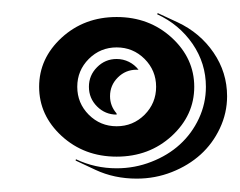

<svg xmlns="http://www.w3.org/2000/svg" viewBox="-20 -512 363 290"><path d="M73.1 -306.6Q39.1 -337.9 39.1 -380.9Q39.1 -423.8 73.1 -455.1Q107.2 -486.3 156.2 -486.3Q205.3 -486.3 239.4 -455.1Q273.4 -423.8 273.4 -380.9Q273.4 -337.9 239.4 -306.6Q205.3 -275.4 156.2 -275.4Q107.2 -275.4 73.1 -306.6ZM94.2 -269.5 94.7 -271.5Q123.5 -257.8 156.2 -257.8Q183.6 -257.8 208.6 -267.6Q233.6 -277.3 251.7 -293.8Q269.8 -310.3 280.4 -333Q291 -355.7 291 -380.9Q291 -416.3 270.9 -445.7Q250.7 -475.1 217.3 -490.5L218.3 -492.2L248.3 -478.3Q282.2 -462.4 302.6 -432.5Q323 -402.6 323 -366.7Q323 -341.3 312.1 -318.2Q301.3 -295.2 283 -278.6Q264.6 -262 239.5 -252.1Q214.4 -242.2 186.5 -242.2Q152.6 -242.2 124.3 -255.4ZM114.1 -423Q96.7 -405.5 96.7 -380.9Q96.7 -356.2 114.1 -338.7Q131.6 -321.3 156.2 -321.3Q180.9 -321.3 198.4 -338.7Q215.8 -356.2 215.8 -380.9Q215.8 -405.5 198.4 -423Q180.9 -440.4 156.2 -440.4Q131.6 -440.4 114.1 -423ZM156.2 -422.9Q166 -422.9 174.7 -418.6Q183.3 -414.3 189.2 -406.7H186.8H186.3Q169.7 -406.7 158 -395Q146.2 -383.3 146.2 -366.7Q146.2 -352.1 156 -340.8L156.2 -338.9Q138.9 -338.9 126.6 -351.2Q114.3 -363.5 114.3 -380.9Q114.3 -398.2 126.6 -410.5Q138.9 -422.9 156.2 -422.9Z"/></svg>

Font: AgreloyS1
Style: Medium
Weight: 400
Designer: gluk
Foundry: gluk
Version: Version 0.27